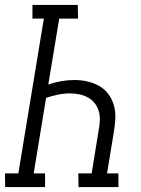

<svg xmlns="http://www.w3.org/2000/svg" viewBox="-50 -755 570 775"><path d="M-29 0 -30 -55H24L127 -680H81V-735H264L265 -680H189L145 -414Q172 -423 198 -427.5Q224 -432 250 -432Q278 -432 304 -426Q330 -420 352 -407Q374 -394 389 -373Q404 -352 410.5 -327Q417 -302 415.5 -274.5Q414 -247 409 -219L382 -55H428V0H267L266 -55H320L348 -228Q352 -248 353 -267.5Q354 -287 349 -305Q344 -323 333 -337.5Q322 -352 306 -361Q290 -370 271 -374Q252 -378 232 -378Q208 -378 184 -373Q160 -368 136 -360L86 -55H132V0Z"/></svg>

Font: Iosevka Curly Slab Light
Style: Italic
Weight: 300
Italic angle: -9°
Monospace: yes
Designer: Belleve Invis
Foundry: Belleve Invis
Version: Version 22.1.2; ttfautohint (v1.8.4)